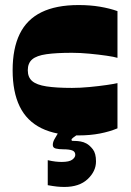

<svg xmlns="http://www.w3.org/2000/svg" viewBox="-20 -528 517 760"><path d="M291 8Q202 8 144 -20.5Q86 -49 58 -106.5Q30 -164 30 -250Q30 -336 58 -393.5Q86 -451 144 -479.5Q202 -508 291 -508Q337 -508 375.5 -501.5Q414 -495 445 -484V-299Q433 -303 402 -307.5Q371 -312 334 -315.5Q297 -319 265 -319Q203 -319 164 -313.5Q125 -308 107.5 -293Q90 -278 90 -250Q90 -222 107.5 -207Q125 -192 164 -186Q203 -180 265 -180Q297 -180 334 -183.5Q371 -187 402 -191.5Q433 -196 445 -199V-20Q414 -7 375.5 0.5Q337 8 291 8ZM169 205V106Q186 110 199.5 111.5Q213 113 224 113Q254 113 266 104Q278 95 278 85Q278 72 266 67.5Q254 63 232 63Q213 63 201 60Q189 57 189 46Q189 35 195 24Q201 13 209 0H293Q277 11 270 16.5Q263 22 263 25Q263 29 266 29.5Q269 30 280 30Q287 30 299 32Q311 34 322 40Q335 47 347.5 63Q360 79 360 111Q360 150 327 181Q294 212 235 212Q220 212 205.5 210.5Q191 209 169 205Z"/></svg>

Font: Ojuju ExtraBold
Style: Regular
Weight: 800
Designer: Chisaokwu Joboson, Mirko Velimirovic
Foundry: Udi Foundry
Version: Version 1.000